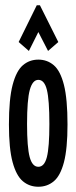

<svg xmlns="http://www.w3.org/2000/svg" viewBox="-20 -703 290 731"><path d="M126 8Q92 8 67 -13Q42 -34 28 -85.5Q14 -137 14 -229Q14 -326 28 -379.5Q42 -433 67 -454.5Q92 -476 126 -476Q160 -476 185 -454.5Q210 -433 223.5 -379.5Q237 -326 237 -229Q237 -137 223.5 -85.5Q210 -34 185 -13Q160 8 126 8ZM126 -68Q149 -68 158.5 -105Q168 -142 168 -231Q168 -323 158.5 -361Q149 -399 126 -399Q104 -399 93.5 -361Q83 -323 83 -231Q83 -142 93 -105Q103 -68 126 -68ZM90 -509 51 -543 120 -683H132L202 -543L163 -509L126 -581Z"/></svg>

Font: Inconsolata UltraCondensed Bold
Style: Regular
Weight: 700
Width: 1
Monospace: yes
Designer: Raph Levien, Cyreal, Brenton Simpson
Foundry: Raph Levien, Cyreal, Google
Version: Version 3.001; ttfautohint (v1.8.2.53-6de2)